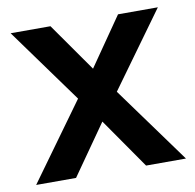

<svg xmlns="http://www.w3.org/2000/svg" viewBox="-66 -607 686 674"><g transform="rotate(-10 277.0 -270.0)"><path d="M152.2 0H10L207.5 -273L14.2 -540H156.2L277.5 -367.3L397 -540H539L345.7 -273L544 0H401.8L277.5 -178.7Z"/></g></svg>

Font: Manrope Variable Light
Style: Regular
Weight: 200
Designer: Mikhail Sharanda
Foundry: Mikhail Sharanda
Version: Version 4.505